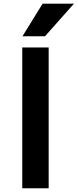

<svg xmlns="http://www.w3.org/2000/svg" viewBox="-20 -1003 414 1023"><path d="M207 -983.4H374L219.7 -809.6H99.6ZM98.6 0V-750H239.3V0Z"/></svg>

Font: Mgen+ 1c bold
Style: Bold
Weight: 700
Designer: [Source Han Sans]
Ryoko NISHIZUKA  (kana & ideographs); Paul D. Hunt (Latin, Greek & Cyrillic); Wenlong ZHANG  (bopomofo
Version: Version 1.059.20150602